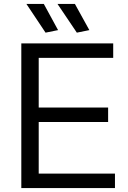

<svg xmlns="http://www.w3.org/2000/svg" viewBox="-20 -962 656 982"><path d="M373 -795 274 -942H363L437 -808ZM213 -795 115 -942H204L277 -808ZM89 -740H559V-666H178V-412H533V-338H178V-74H568V0H89Z"/></svg>

Font: EncodeSans
Style: Regular
Weight: 400
Designer: Pablo Impallari, Andres Torresi
Foundry: Pablo Impallari, Andres Torresi
Version: Version 1.000; ttfautohint (v1.4.1)